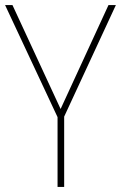

<svg xmlns="http://www.w3.org/2000/svg" viewBox="-20 -734 475 754"><path d="M218 -306 29 -714H0L206 -274V0H232V-276L435 -714H406Z"/></svg>

Font: Noto Sans Georgian SemiCondensed Thin
Style: Regular
Weight: 100
Width: 4
Designer: Monotype Design Team, Akaki Razmadze
Foundry: Google LLC
Version: Version 2.005